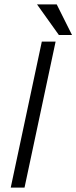

<svg xmlns="http://www.w3.org/2000/svg" viewBox="-20 -857 349 877"><path d="M29 0 171 -667H234L92 0ZM149 -837H239L309 -697H249Z"/></svg>

Font: Epunda Sans Light
Style: Italic
Weight: 300
Italic angle: -12.0243°
Designer: Simon Atzbach
Foundry: typofactur
Version: Version 2.204